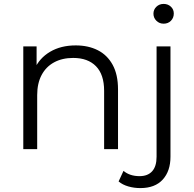

<svg xmlns="http://www.w3.org/2000/svg" viewBox="-20 -762 991 981"><path d="M367 -530Q431 -530 479.5 -505.5Q528 -481 555.5 -431Q583 -381 583 -305V0H512V-298Q512 -381 470.5 -423.5Q429 -466 354 -466Q298 -466 256.5 -443.5Q215 -421 192.5 -378.5Q170 -336 170 -276V0H99V-525H167V-381L156 -408Q181 -465 236 -497.5Q291 -530 367 -530ZM697 199Q665 199 635.5 190.5Q606 182 586 165L611 111Q643 138 693 138Q735 138 757.5 113Q780 88 780 39V-525H851V39Q851 112 811.5 155.5Q772 199 697 199ZM816 -641Q794 -641 779 -656Q764 -671 764 -692Q764 -713 779 -727.5Q794 -742 816 -742Q838 -742 853 -728Q868 -714 868 -693Q868 -671 853.5 -656Q839 -641 816 -641Z"/></svg>

Font: MOST Montserrat
Style: Regular
Weight: 400
Designer: Julieta Ulanovsky
Foundry: Julieta Ulanovsky
Version: Version 8.000;March 11, 2024;FontCreator 15.0.0.2926 64-bit